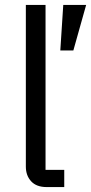

<svg xmlns="http://www.w3.org/2000/svg" viewBox="-20 -760 370 780"><path d="M170 0Q128 0 106.5 -23.5Q85 -47 85 -83V-740H165V-70H241V0ZM278 -555H225L237 -740H330Z"/></svg>

Font: IBM Plex Sans
Style: Regular
Weight: 400
Designer: Mike Abbink, Paul van der Laan, Pieter van Rosmalen
Foundry: Bold Monday
Version: Version 3.005